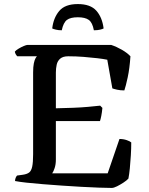

<svg xmlns="http://www.w3.org/2000/svg" viewBox="-20 -925 732 945"><path d="M530 0Q505 0 466 -1.5Q427 -3 380 -5.5Q333 -8 284.5 -11.5Q236 -15 191 -18.5Q146 -22 110 -26Q74 -30 54 -34Q54 -42 57 -49.5Q60 -57 64 -61L93 -65Q113 -68 123.5 -76Q134 -84 138.5 -105Q143 -126 143 -166V-568Q143 -596 146.5 -613Q150 -630 155 -638.5Q160 -647 162 -648H65Q61 -652 57.5 -658Q54 -664 53 -671Q59 -678 71.5 -685.5Q84 -693 97 -698.5Q110 -704 116 -704H527Q554 -695 580 -680Q606 -665 622 -648Q618 -588 608.5 -544Q599 -500 592 -480Q572 -480 556.5 -483.5Q541 -487 533 -490L508 -631Q489 -635 459 -638.5Q429 -642 392 -645Q355 -648 316 -648Q290 -648 276.5 -636.5Q263 -625 259 -606.5Q255 -588 255 -568V-392Q301 -393 340 -394.5Q379 -396 412.5 -399Q446 -402 473 -405L484 -394Q482 -372 478.5 -354.5Q475 -337 472 -329H255V-140Q255 -116 249 -98Q243 -80 237 -72H510L568 -241Q588 -241 604.5 -235Q621 -229 626 -224Q626 -194 624 -160.5Q622 -127 619 -96.5Q616 -66 612 -46Q604 -37 588 -26.5Q572 -16 556 -8Q540 0 530 0ZM363 -905Q425 -905 454 -872.5Q483 -840 490 -785Q485 -782 472.5 -779Q460 -776 442 -776Q435 -814 417 -827Q399 -840 363 -840Q327 -840 309.5 -827Q292 -814 284 -776Q268 -776 255.5 -779Q243 -782 237 -785Q243 -837 271.5 -871Q300 -905 363 -905Z"/></svg>

Font: Texturina 12pt Medium
Style: Regular
Weight: 500
Designer: Guillermo Torres Carreño
Foundry: Omnibus-Type
Version: Version 1.002